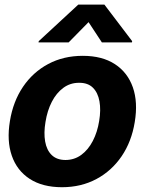

<svg xmlns="http://www.w3.org/2000/svg" viewBox="-20 -792 621 823"><path d="M416.6 -610.4 359.6 -697.1 274.4 -610.4H145.1L146.1 -615.6L315.6 -772.3H427.5L546.5 -615.6L545.5 -610.4ZM245.7 10.5Q162.1 10.4 107.4 -25.2Q52.6 -60.8 30.6 -124.6Q8.5 -188.3 22.5 -273Q36.1 -357 78.6 -419.9Q121.1 -482.7 186.7 -517.7Q252.3 -552.7 334.8 -552.7Q417.9 -552.7 472.5 -517.1Q527.1 -481.5 549.5 -417.6Q571.8 -353.7 557.6 -268.8Q544.1 -185.2 501.4 -122.3Q458.7 -59.5 393.3 -24.6Q327.9 10.4 245.7 10.5ZM260.7 -106.2Q299 -106.4 328.6 -128.2Q358.2 -150 377.8 -187.8Q397.5 -225.7 405.1 -273.6Q413 -320.9 406.3 -357.9Q399.7 -394.8 378.2 -416.1Q356.7 -437.4 319.3 -437.1Q281.2 -437.4 251.4 -415.4Q221.6 -393.5 202.1 -355.5Q182.6 -317.6 175 -269.3Q167.1 -222.6 173.5 -185.6Q179.9 -148.6 201.6 -127.5Q223.3 -106.4 260.7 -106.2Z"/></svg>

Font: Inter Tight
Style: Italic
Weight: 400
Italic angle: -9.39999°
Designer: Rasmus Andersson
Foundry: rsms
Version: Version 3.002